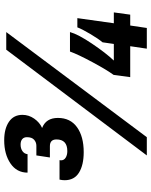

<svg xmlns="http://www.w3.org/2000/svg" viewBox="80 -816 736 937"><g transform="rotate(-90 448.5 -348.0)"><path d="M356 -607Q356 -576 337.5 -549.5Q319 -523 292 -511Q341 -492 341 -434Q341 -373 295.5 -340.5Q250 -308 174 -308Q111 -308 74 -331Q37 -354 37 -401Q37 -413 40 -426H135Q134 -423 134 -419Q134 -404 147 -396Q160 -388 179 -388Q236 -388 236 -441Q236 -473 203 -473H148L158 -539H205Q222 -539 234.5 -550Q247 -561 247 -585Q247 -600 237.5 -608Q228 -616 211 -616Q192 -616 179 -607Q166 -598 164 -582H74Q74 -635 119 -665.5Q164 -696 232 -696Q288 -696 322 -673Q356 -650 356 -607ZM674 -686H760L247 0H158ZM621 -161H702L710 -216Q727 -236 751 -276.5Q775 -317 783 -339H828L803 -161H856L845 -81H792L780 0H679L691 -81H540L551 -162Q577 -198 614 -267Q651 -336 665 -375H760Q749 -335 703.5 -267.5Q658 -200 621 -161Z"/></g></svg>

Font: Chivo Black Italic
Style: Regular
Weight: 900
Italic angle: -8.05°
Designer: Hector Gatti
Foundry: Omnibus-Type
Version: Version 1.007